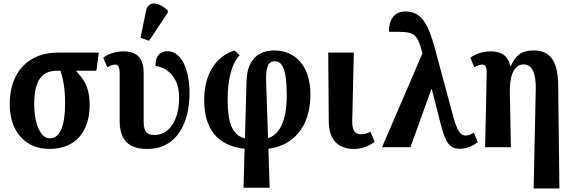

<svg xmlns="http://www.w3.org/2000/svg" viewBox="-20 -834 3253 1088"><path d="M260 10C414 10 488 -95 488 -239C488 -349 448 -392 410 -433H526L540 -536H308C144 -536 35 -429 35 -244C35 -88 124 10 260 10ZM262 -50C214 -50 174 -122 174 -244C174 -382 219 -433 303 -433H323C333 -401 349 -346 349 -249C349 -124 322 -50 262 -50Z M825 -603 931 -763V-775C883 -820 820 -834 808 -774L776 -620ZM815 10C985 10 1054 -142 1054 -306C1054 -452 1002 -544 929 -544C888 -544 861 -519 861 -461C916 -453 995 -408 995 -281C995 -148 936 -69 855 -69C807 -69 794 -93 794 -150V-421C794 -522 737 -543 680 -543C631 -543 590 -526 565 -507L588 -453C605 -462 621 -468 633 -468C650 -468 658 -455 658 -418V-152C658 -26 722 10 815 10Z M1360 230H1508L1501 9C1637 -8 1739 -110 1739 -299C1739 -459 1655 -548 1534 -548C1458 -548 1381 -510 1377 -375L1368 -50C1293 -68 1270 -142 1270 -273C1270 -382 1293 -475 1338 -521L1309 -548C1199 -513 1137 -409 1137 -268C1137 -102 1213 -8 1366 9ZM1488 -377C1486 -456 1501 -487 1537 -487C1576 -487 1605 -449 1605 -295C1605 -132 1555 -69 1499 -51Z M1988 10C2039 10 2079 -12 2103 -31L2079 -88C2061 -78 2047 -73 2026 -73C1990 -73 1975 -98 1976 -149L1985 -536H1840L1843 -148C1843 -40 1897 10 1988 10Z M2145 0H2306L2424 -328H2427L2475 -140C2506 -17 2530 9 2587 9C2623 9 2657 -6 2688 -28L2665 -82C2649 -72 2634 -66 2618 -66C2585 -66 2568 -105 2550 -167L2445 -557C2407 -698 2368 -769 2279 -769C2202 -769 2184 -707 2184 -654C2324 -654 2341 -658 2374 -532Z M3004 234H3150L3143 -355C3141 -490 3096 -548 3005 -548C2939 -548 2904 -525 2875 -461H2871C2857 -528 2808 -543 2760 -543C2710 -543 2670 -525 2645 -507L2668 -453C2685 -462 2701 -468 2713 -468C2730 -468 2739 -455 2738 -418L2729 0H2875L2869 -312C2867 -393 2888 -469 2947 -469C2996 -469 3017 -419 3016 -333Z"/></svg>

Font: Noto Serif Condensed
Style: Bold
Weight: 700
Width: 3
Designer: Monotype Design Team
Foundry: Monotype Imaging Inc.
Version: Version 2.015